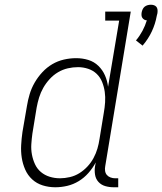

<svg xmlns="http://www.w3.org/2000/svg" viewBox="-20 -784 686 812"><path d="M583 -591 555 -613Q571 -632 582.5 -653.5Q594 -675 601 -698Q595 -698 590 -701Q585 -704 582 -708.5Q579 -713 578.5 -719Q578 -725 579 -731Q580 -737 583 -744Q586 -751 591.5 -755.5Q597 -760 604 -762Q611 -764 618 -764Q625 -764 631 -762Q637 -760 641 -755.5Q645 -751 646 -744Q647 -737 646 -731V-729L643 -717Q637 -683 622 -651Q607 -619 583 -591ZM214 8Q186 8 160.5 0Q135 -8 116 -25.5Q97 -43 86.5 -67Q76 -91 72 -117Q68 -143 69.5 -170.5Q71 -198 75 -226L94 -336Q98 -361 105.5 -386Q113 -411 126.5 -434.5Q140 -458 159 -478.5Q178 -499 201 -512.5Q224 -526 250 -532Q276 -538 302 -538Q329 -538 353.5 -530.5Q378 -523 396 -505.5Q414 -488 424 -465Q434 -442 437 -417L484 -697H425V-735H533L425 -81Q423 -71 424.5 -61Q426 -51 432 -44Q438 -37 447.5 -33.5Q457 -30 467 -30H480V8H461Q442 8 425 3Q408 -2 396.5 -14.5Q385 -27 382 -45Q379 -63 382 -81L385 -97Q372 -73 354 -52.5Q336 -32 313 -18Q290 -4 264.5 2Q239 8 214 8ZM234 -30Q254 -30 275.5 -35Q297 -40 315.5 -51.5Q334 -63 349.5 -79.5Q365 -96 375.5 -115.5Q386 -135 392 -155.5Q398 -176 401 -197L419 -307Q423 -329 424.5 -351.5Q426 -374 423 -395.5Q420 -417 412 -437Q404 -457 389 -471.5Q374 -486 353 -493Q332 -500 310 -500Q288 -500 266.5 -495Q245 -490 225.5 -478.5Q206 -467 190 -449.5Q174 -432 163 -412.5Q152 -393 145.5 -372Q139 -351 135 -329L117 -219Q114 -197 112.5 -174.5Q111 -152 115 -130.5Q119 -109 128 -89.5Q137 -70 153 -56.5Q169 -43 190 -36.5Q211 -30 234 -30Z"/></svg>

Font: Iosevka Curly Slab XLtEx
Style: Italic
Weight: 200
Width: 7
Italic angle: -9°
Monospace: yes
Designer: Belleve Invis
Foundry: Belleve Invis
Version: Version 11.1.0; ttfautohint (v1.8.3)